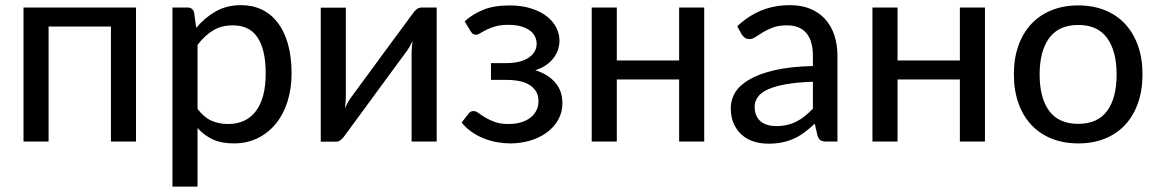

<svg xmlns="http://www.w3.org/2000/svg" viewBox="-20 -536 4386 727"><path d="M495 -507.5V0H400V-435.5H164V0H69V-507.5Z M633 170.5V-507.5H690Q710 -507.5 715 -488.5L723 -430.5Q755 -469 796.8 -492.8Q838.5 -516.5 892.5 -516.5Q936 -516.5 971.2 -499.8Q1006.5 -483 1031.8 -450Q1057 -417 1070.5 -368.8Q1084 -320.5 1084 -257.5Q1084 -201 1069 -152.8Q1054 -104.5 1025.5 -69Q997 -33.5 956.5 -13.2Q916 7 865 7Q818.5 7 786 -8Q753.5 -23 728 -51V170.5ZM861.5 -440Q818.5 -440 786.8 -420.8Q755 -401.5 728 -366V-123.5Q752 -92 780.2 -79.2Q808.5 -66.5 843.5 -66.5Q912 -66.5 949 -115.5Q986 -164.5 986 -257.5Q986 -306 977.5 -340.5Q969 -375 953 -397.2Q937 -419.5 914 -429.8Q891 -440 861.5 -440Z M1194.5 0.5V-507H1289.5V-171Q1289.5 -161 1288.5 -149.2Q1287.5 -137.5 1286 -126Q1295 -145.5 1304.5 -160.5Q1305 -161.5 1315.8 -176Q1326.5 -190.5 1343.2 -213.2Q1360 -236 1381.2 -265Q1402.5 -294 1424.5 -324Q1476.5 -394.5 1542 -483.5Q1547.5 -492 1556.2 -499.8Q1565 -507.5 1576 -507.5H1633.5V0H1538.5V-336Q1538.5 -346 1539.5 -357.8Q1540.5 -369.5 1542 -381Q1537.5 -371 1532.8 -362.5Q1528 -354 1523.5 -347Q1522.5 -346 1512 -331.5Q1501.5 -317 1484.5 -294Q1467.5 -271 1446.2 -242Q1425 -213 1403 -183Q1351 -112.5 1286 -23.5Q1280.5 -15 1271.8 -7.2Q1263 0.5 1252 0.5Z M1739.5 -455Q1768 -482 1809.5 -498.8Q1851 -515.5 1908.5 -515.5Q1955 -515.5 1990.5 -504.2Q2026 -493 2050 -474.5Q2074 -456 2086.2 -431.8Q2098.5 -407.5 2098.5 -382Q2098.5 -367 2093.8 -350.8Q2089 -334.5 2078.2 -319.2Q2067.5 -304 2050 -291.2Q2032.5 -278.5 2007 -270Q2054.5 -255.5 2082 -223.8Q2109.5 -192 2109.5 -145.5Q2109.5 -110 2093.2 -81.8Q2077 -53.5 2049.8 -33.8Q2022.5 -14 1986.8 -3.5Q1951 7 1912 7Q1888 7 1862.5 2.5Q1837 -2 1812.8 -11.5Q1788.5 -21 1766.8 -36Q1745 -51 1728 -72L1755 -106.5Q1761 -115.5 1773 -115.5Q1782 -115.5 1792.2 -107.8Q1802.5 -100 1817.5 -91Q1832.5 -82 1853.5 -74.2Q1874.5 -66.5 1905.5 -66.5Q1932.5 -66.5 1953.5 -73Q1974.5 -79.5 1989.2 -91.2Q2004 -103 2011.5 -118.8Q2019 -134.5 2019 -153.5Q2019 -190 1989 -211.8Q1959 -233.5 1896.5 -233.5H1839V-297H1896.5Q1951 -297 1981.5 -317.5Q2012 -338 2012 -370.5Q2012 -385 2005.5 -398Q1999 -411 1985.8 -420.8Q1972.5 -430.5 1952.5 -436.2Q1932.5 -442 1906 -442Q1876.5 -442 1856.2 -436.2Q1836 -430.5 1821.8 -423.2Q1807.5 -416 1798.2 -410.2Q1789 -404.5 1782.5 -404.5Q1775.5 -404.5 1771.2 -407.2Q1767 -410 1761.5 -418.5Z M2646.5 -507.5V0H2551.5V-235H2315.5V0H2220.5V-507.5H2315.5V-307H2551.5V-507.5Z M3109 0Q3095 0 3087.5 -4.5Q3080 -9 3075.5 -22L3065 -67.5Q3045.5 -49.5 3026.5 -35.2Q3007.5 -21 2986.8 -11.5Q2966 -2 2942.5 3Q2919 8 2890 8Q2860 8 2834 -0.2Q2808 -8.5 2788.8 -25.5Q2769.5 -42.5 2758.2 -67.8Q2747 -93 2747 -127.5Q2747 -157.5 2763.2 -185Q2779.5 -212.5 2816.2 -234.2Q2853 -256 2912.2 -270Q2971.5 -284 3058 -286V-324Q3058 -381.5 3033.2 -410.8Q3008.5 -440 2960.5 -440Q2928 -440 2906.2 -431.8Q2884.5 -423.5 2868.8 -413.8Q2853 -404 2841 -396Q2829 -388 2817 -388Q2807 -388 2800.2 -393.2Q2793.5 -398.5 2788.5 -405.5L2771.5 -436.5Q2814 -476.5 2863.2 -496.5Q2912.5 -516.5 2972 -516.5Q3015 -516.5 3048.5 -502.5Q3082 -488.5 3104.8 -463.2Q3127.5 -438 3139.2 -402.5Q3151 -367 3151 -324V0ZM2918.5 -58.5Q2941 -58.5 2960.2 -63Q2979.5 -67.5 2996.2 -76Q3013 -84.5 3028 -96.8Q3043 -109 3058 -124.5V-226.5Q2998 -224.5 2956 -217Q2914 -209.5 2887.8 -197.5Q2861.5 -185.5 2849.5 -168.8Q2837.5 -152 2837.5 -132Q2837.5 -112.5 2843.8 -98.5Q2850 -84.5 2861 -75.8Q2872 -67 2886.8 -62.8Q2901.5 -58.5 2918.5 -58.5Z M3709.5 -507.5V0H3614.5V-235H3378.5V0H3283.5V-507.5H3378.5V-307H3614.5V-507.5Z M4063 -515.5Q4119 -515.5 4164 -497.2Q4209 -479 4240.5 -445Q4272 -411 4289 -362.8Q4306 -314.5 4306 -254.5Q4306 -194.5 4289 -146Q4272 -97.5 4240.5 -63.5Q4209 -29.5 4164 -11.2Q4119 7 4063 7Q4007 7 3961.8 -11.2Q3916.5 -29.5 3884.8 -63.5Q3853 -97.5 3836 -146Q3819 -194.5 3819 -254.5Q3819 -314.5 3836 -362.8Q3853 -411 3884.8 -445Q3916.5 -479 3961.8 -497.2Q4007 -515.5 4063 -515.5ZM4063 -67Q4136 -67 4172 -116Q4208 -165 4208 -254Q4208 -342.5 4172 -392Q4136 -441.5 4063 -441.5Q3989 -441.5 3952.8 -392Q3916.5 -342.5 3916.5 -254Q3916.5 -165 3952.8 -116Q3989 -67 4063 -67Z"/></svg>

Font: Lato Medium
Style: Regular
Weight: 500
Designer: Lukasz Dziedzic
Foundry: tyPoland Lukasz Dziedzic
Version: Version 2.006; 2014-01-15